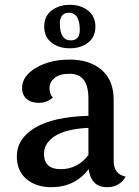

<svg xmlns="http://www.w3.org/2000/svg" viewBox="-20 -770 579 799"><path d="M312 -645Q312 -717 266 -717Q247 -717 238 -704.5Q229 -692 229 -674Q229 -602 274 -602Q312 -602 312 -645ZM377 -659Q377 -616 346.5 -592.5Q316 -569 270.5 -569Q225 -569 194.5 -592.5Q164 -616 164 -659.5Q164 -703 195 -726.5Q226 -750 271 -750Q316 -750 346.5 -726Q377 -702 377 -659ZM163 -130Q163 -66 233 -66Q303 -66 348 -125V-238Q253 -233 208 -203.5Q163 -174 163 -130ZM453 -355V-101Q453 -45 503 -35Q478 9 426 9Q359 9 349 -66Q291 9 194 9Q130 9 90 -25Q50 -59 50 -119Q50 -193 126 -238.5Q202 -284 348 -288V-358Q348 -412 328.5 -437.5Q309 -463 268.5 -463Q228 -463 207 -445.5Q186 -428 186 -403.5Q186 -379 200 -364Q175 -342 142 -342Q109 -342 90.5 -358.5Q72 -375 72 -404Q72 -454 130 -488Q188 -522 270.5 -522Q353 -522 403 -479Q453 -436 453 -355Z"/></svg>

Font: Laila Medium
Style: Regular
Weight: 500
Designer: Hitesh Malaviya
Foundry: Indian Type Foundry
Version: Version 1.302;PS 1.0;hotconv 1.0.78;makeotf.lib2.5.61930; tt